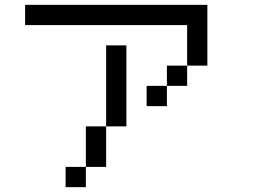

<svg xmlns="http://www.w3.org/2000/svg" viewBox="-20 -770 1040 790"><path d="M666.7 -416.7V-333.3H583.3V-416.7ZM666.7 -500H750V-416.7H666.7ZM750 -500V-666.7H83.3V-750H833.3V-500ZM250 0V-83.3H333.3V0ZM333.3 -83.3V-250H416.7V-83.3ZM416.7 -250V-583.3H500V-250Z"/></svg>

Font: GalmuriMono11 Regular
Style: Regular
Weight: 400
Designer: Lee Minseo (quiple)
Version: Version 2.399;hotconv 1.1.1;makeotfexe 2.6.0 DEVELOPMENT